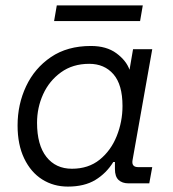

<svg xmlns="http://www.w3.org/2000/svg" viewBox="-20 -678 640 710"><path d="M231 12Q178 12 136 -14.5Q94 -41 69.5 -92Q45 -143 45 -214Q45 -292 76.5 -359Q108 -426 168.5 -467Q229 -508 316 -508Q374 -508 410.5 -481Q447 -454 459 -420L472 -496H543L470 -85Q466 -60 491 -60H543L532 0H455Q432 0 418.5 -12.5Q405 -25 405 -53V-79H399Q373 -37 332.5 -12.5Q292 12 231 12ZM246 -54Q307 -54 348.5 -87.5Q390 -121 411.5 -174.5Q433 -228 433 -286Q433 -365 399.5 -403.5Q366 -442 310 -442Q249 -442 205.5 -410.5Q162 -379 139.5 -329.5Q117 -280 117 -224Q117 -142 151.5 -98Q186 -54 246 -54ZM180 -600 190 -658H508L498 -600Z"/></svg>

Font: DM Mono Light
Style: Italic
Weight: 300
Italic angle: -10°
Designer: Colophon Foundry
Foundry: Colophon Foundry
Version: Version 1.000; ttfautohint (v1.8.2.53-6de2)